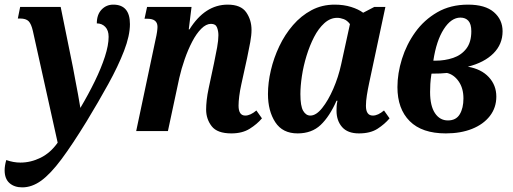

<svg xmlns="http://www.w3.org/2000/svg" viewBox="-59 -566 2217 829"><path d="M37 243Q3 243 -18 224.5Q-39 206 -39 169Q-39 150 -32 125Q-1 136 29 136Q74 136 116.5 115Q159 94 190 50L83 -432Q76 -463 64.5 -474.5Q53 -486 28 -486H18L28 -536H203L256 -275Q260 -253 266 -221.5Q272 -190 278 -158Q284 -126 288 -100Q323 -159 350.5 -215.5Q378 -272 394 -321.5Q410 -371 410 -407Q410 -435 395.5 -450Q381 -465 359 -465Q359 -503 379.5 -524.5Q400 -546 430 -546Q502 -546 502 -462Q502 -412 476.5 -346Q451 -280 408.5 -203Q366 -126 315 -42Q253 59 206 122Q159 185 119 214Q79 243 37 243Z M940 10Q879 10 855 -21Q831 -52 831 -93Q831 -111 833.5 -134Q836 -157 842 -185L865 -293Q873 -331 878.5 -361.5Q884 -392 884 -414Q884 -432 878 -447.5Q872 -463 852 -463Q831 -463 810 -442Q789 -421 771 -386.5Q753 -352 738.5 -310.5Q724 -269 715 -229L666 0H529L613 -397Q617 -414 619 -428Q621 -442 621 -450Q621 -485 578 -485H565L576 -536H768L756 -439H759Q826 -546 924 -546Q981 -546 1004 -513Q1027 -480 1027 -437Q1027 -414 1021.5 -384Q1016 -354 1008 -316L983 -202Q977 -175 974 -151Q971 -127 971 -110Q971 -67 1000 -67Q1022 -67 1048 -89L1072 -55Q1051 -30 1019 -10Q987 10 940 10Z M1226 10Q1161 10 1129.5 -38.5Q1098 -87 1098 -160Q1098 -209 1110.5 -262.5Q1123 -316 1147 -366.5Q1171 -417 1206 -457.5Q1241 -498 1286 -522Q1331 -546 1386 -546Q1425 -546 1457 -536Q1489 -526 1509 -511L1557 -536H1605L1535 -208Q1529 -180 1525 -154.5Q1521 -129 1521 -109Q1521 -67 1551 -67Q1573 -67 1599 -89L1623 -55Q1602 -30 1571 -10Q1540 10 1491 10Q1442 10 1418 -17.5Q1394 -45 1394 -88Q1394 -98 1394.5 -107.5Q1395 -117 1398 -131H1394Q1364 -63 1325.5 -26.5Q1287 10 1226 10ZM1281 -67Q1306 -67 1332 -99.5Q1358 -132 1380 -182.5Q1402 -233 1414 -288L1452 -462Q1440 -478 1425 -483.5Q1410 -489 1397 -489Q1367 -489 1341.5 -466Q1316 -443 1297 -406Q1278 -369 1264.5 -325Q1251 -281 1244.5 -237.5Q1238 -194 1238 -160Q1238 -108 1250 -87.5Q1262 -67 1281 -67Z M1866 10Q1763 10 1710 -43Q1657 -96 1657 -190Q1657 -249 1676.5 -311.5Q1696 -374 1734 -427Q1772 -480 1829 -513Q1886 -546 1962 -546Q2036 -546 2073.5 -513.5Q2111 -481 2111 -431Q2111 -375 2071.5 -335.5Q2032 -296 1961 -278Q2019 -268 2051.5 -233Q2084 -198 2084 -149Q2084 -101 2056 -65Q2028 -29 1979 -9.5Q1930 10 1866 10ZM1929 -490Q1889 -490 1857 -440Q1825 -390 1812 -304H1821Q1862 -304 1897.5 -316Q1933 -328 1954.5 -356Q1976 -384 1976 -431Q1976 -462 1963.5 -476Q1951 -490 1929 -490ZM1875 -46Q1910 -46 1926 -72.5Q1942 -99 1942 -141Q1942 -185 1921.5 -214.5Q1901 -244 1871 -251Q1846 -248 1804 -248Q1800 -222 1799 -203.5Q1798 -185 1798 -169Q1798 -109 1819 -77.5Q1840 -46 1875 -46Z"/></svg>

Font: Noto Serif Condensed
Style: Bold Italic
Weight: 700
Width: 3
Italic angle: -12°
Designer: Monotype Design Team
Foundry: Monotype Imaging Inc.
Version: Version 2.014